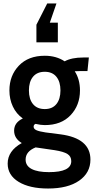

<svg xmlns="http://www.w3.org/2000/svg" viewBox="-20 -830 541 1102"><path d="M189 -688 251 -810H304L266 -700H312V-587H189ZM256 252Q150 252 87 213.8Q24 175.5 24 109Q24 36 105 -9Q61 -35.5 61 -80Q61 -126.5 111 -150Q73.5 -176.5 53.8 -218.5Q34 -260.5 34 -311Q34 -396 88.2 -453Q142.5 -510 237 -510Q303 -510 351 -478Q391 -500 458 -500H490L482 -422H437Q420 -422 409 -421Q439 -374.5 439 -311Q439 -226 385.2 -169Q331.5 -112 237 -112Q214 -112 184 -119Q173 -114.5 173 -103Q173 -90 188.8 -82.8Q204.5 -75.5 241 -70L327 -59Q499 -36.5 499 86Q499 162 434.2 207Q369.5 252 256 252ZM237 -204Q280.5 -204 303.8 -232.8Q327 -261.5 327 -311Q327 -360.5 303.8 -389.2Q280.5 -418 237 -418Q193 -418 169.5 -389.5Q146 -361 146 -311Q146 -261 169.5 -232.5Q193 -204 237 -204ZM261 158Q389 158 389 95Q389 67.5 367 53.8Q345 40 294 32L184.5 16Q127 39 127 86Q127 122 161.8 140Q196.5 158 261 158Z"/></svg>

Font: Cabin
Style: Bold
Weight: 700
Designer: Pablo Impallari
Foundry: Pablo Impallari. http://www.impallari.com Igino Marini. http://www.ikern.com
Version: Version 3.001;hotconv 1.0.109;makeotfexe 2.5.65596